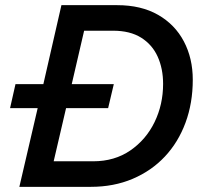

<svg xmlns="http://www.w3.org/2000/svg" viewBox="-20 -724 784 744"><path d="M55 0 126 -305H19L40 -398H148L218 -704H434Q527 -704 592.5 -666.5Q658 -629 692.5 -563.5Q727 -498 727 -415Q727 -325 699 -249Q671 -173 619 -117.5Q567 -62 494 -31Q421 0 332 0ZM188 -99H341Q424 -99 485 -141Q546 -183 579 -251Q612 -319 612 -399Q612 -458 591 -504.5Q570 -551 527 -578Q484 -605 418 -605H306L258 -398H421L399 -305H236Z"/></svg>

Font: Prodigy Sans Medium
Style: Italic
Weight: 500
Italic angle: -13°
Designer: Wei Huang
Foundry: Wei Huang
Version: Version 1.003; ttfautohint (v1.8.3)